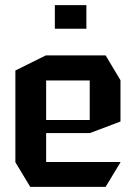

<svg xmlns="http://www.w3.org/2000/svg" viewBox="-20 -729 531 749"><path d="M98 0 40 -96V-97H450V-96L392 0ZM40 -97V-454L159 -513H160V-97ZM160 -210V-261H330V-210ZM160 -415V-513H392L450 -416V-415ZM330 -210V-415H450V-255L331 -210ZM194 -617V-709H317V-617Z"/></svg>

Font: Foldit Medium
Style: Regular
Weight: 500
Version: Version 1.003